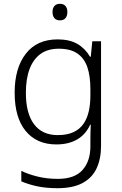

<svg xmlns="http://www.w3.org/2000/svg" viewBox="-20 -749 639 1009"><path d="M283 -542Q346 -542 387 -518Q428 -494 453 -451H457L465 -532H511V17Q511 86 487.5 136Q464 186 413.5 213Q363 240 282 240Q222 240 175.5 230Q129 220 92 204V149Q129 167 178 179Q227 191 284 191Q372 191 413.5 144.5Q455 98 455 20V-11Q455 -32 455.5 -53.5Q456 -75 457 -94H454Q431 -43 386 -16.5Q341 10 276 10Q173 10 115 -60.5Q57 -131 57 -262Q57 -391 115.5 -466.5Q174 -542 283 -542ZM289 -493Q231 -493 193 -465.5Q155 -438 135.5 -386.5Q116 -335 116 -261Q116 -153 159 -96Q202 -39 283 -39Q333 -39 366 -54.5Q399 -70 418.5 -98Q438 -126 446.5 -164Q455 -202 455 -246V-281Q455 -349 439 -396Q423 -443 386.5 -468Q350 -493 289 -493ZM295 -729Q314 -729 324 -717.5Q334 -706 334 -686Q334 -665 324 -653.5Q314 -642 295 -642Q276 -642 266 -653.5Q256 -665 256 -686Q256 -706 266 -717.5Q276 -729 295 -729Z"/></svg>

Font: Noto Sans Hebrew Light
Style: Regular
Weight: 300
Designer: Monotype Design Team
Foundry: Monotype Imaging Inc.
Version: Version 2.003